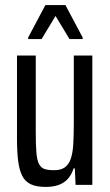

<svg xmlns="http://www.w3.org/2000/svg" viewBox="-20 -729 435 757"><path d="M160 8Q124 8 101.5 -2.5Q79 -13 67.5 -36Q56 -59 51.5 -95Q47 -131 47 -182V-510H121V-209Q121 -158 123.5 -127.5Q126 -97 134 -82Q142 -67 156 -62.5Q170 -58 193 -58Q220 -58 235.5 -69Q251 -80 259 -103Q267 -126 269 -162.5Q271 -199 271 -250V-510H344V0H278L275 -65H270Q263 -42 249 -25.5Q235 -9 213 -0.5Q191 8 160 8ZM91 -575V-581L159 -709H238L306 -581V-575H254L199 -666L144 -575Z"/></svg>

Font: Saira ExtraCondensed Medium
Style: Regular
Weight: 500
Width: 2
Designer: Hector Gatti with collaboration of the Omnibus-Type team
Foundry: Omnibus-Type
Version: Version 1.101